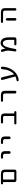

<svg xmlns="http://www.w3.org/2000/svg" viewBox="2922 -3520 655 6540"><g transform="rotate(-90 3250.0 -250.5)"><path d="M397.5 -20.5H376Q352.5 -20.5 335.4 -37.6Q318.4 -54.7 318.4 -78.1V-466.8Q318.4 -474.6 311.5 -474.6H275.4Q260.7 -474.6 250 -485.4Q239.3 -496.1 239.3 -510.7Q239.3 -525.4 250 -536.1Q260.7 -546.9 275.4 -546.9H599.6Q742.2 -546.9 742.2 -417V-78.1Q742.2 -54.7 725.1 -37.6Q708 -20.5 684.6 -20.5ZM658.2 -407.2Q658.2 -444.3 641.6 -459.5Q625 -474.6 585 -474.6H411.1Q404.3 -474.6 404.3 -466.8V-99.6Q404.3 -92.8 411.1 -92.8H651.4Q658.2 -92.8 658.2 -99.6Z M1150.4 -474.6Q1135.7 -474.6 1125 -485.4Q1114.3 -496.1 1114.3 -510.7Q1114.3 -525.4 1125 -536.1Q1135.7 -546.9 1150.4 -546.9H1228.5Q1371.1 -546.9 1371.1 -417V-262.7Q1371.1 -244.1 1357.9 -231Q1344.7 -217.8 1326.2 -217.8Q1307.6 -217.8 1294.4 -231Q1281.2 -244.1 1281.2 -262.7V-407.2Q1281.2 -444.3 1264.6 -459.5Q1248 -474.6 1207 -474.6Z M1650.4 -474.6Q1635.7 -474.6 1625 -485.4Q1614.3 -496.1 1614.3 -510.7Q1614.3 -525.4 1625 -536.1Q1635.7 -546.9 1650.4 -546.9H1728.5Q1871.1 -546.9 1871.1 -417V-262.7Q1871.1 -244.1 1857.9 -231Q1844.7 -217.8 1826.2 -217.8Q1807.6 -217.8 1794.4 -231Q1781.2 -244.1 1781.2 -262.7V-407.2Q1781.2 -444.3 1764.6 -459.5Q1748 -474.6 1707 -474.6Z M2568.4 -414.1Q2568.4 -449.2 2555.7 -461.9Q2543 -474.6 2506.8 -474.6H2350.6Q2335.9 -474.6 2325.2 -485.4Q2314.5 -496.1 2314.5 -510.7Q2314.5 -525.4 2325.2 -536.1Q2335.9 -546.9 2350.6 -546.9H2528.3Q2655.3 -546.9 2655.3 -419.9V-99.6Q2655.3 -92.8 2662.1 -92.8H2698.2Q2712.9 -92.8 2723.6 -82Q2734.4 -71.3 2734.4 -56.6Q2734.4 -42 2723.6 -31.2Q2712.9 -20.5 2698.2 -20.5H2318.4Q2303.7 -20.5 2293 -31.2Q2282.2 -42 2282.2 -56.6Q2282.2 -71.3 2293 -82Q2303.7 -92.8 2318.4 -92.8H2560.5Q2568.4 -92.8 2568.4 -99.6Z M3088.9 -474.6Q3074.2 -474.6 3063.5 -485.4Q3052.7 -496.1 3052.7 -510.7Q3052.7 -525.4 3063.5 -536.1Q3074.2 -546.9 3088.9 -546.9H3281.2Q3424.8 -546.9 3425.8 -417V-66.4Q3425.8 -46.9 3412.6 -33.7Q3399.4 -20.5 3380.4 -20.5Q3361.3 -20.5 3348.1 -33.7Q3335 -46.9 3335 -66.4V-407.2Q3335 -444.3 3318.8 -459.5Q3302.7 -474.6 3262.7 -474.6Z M3985.4 -106.4Q3986.3 -104.5 3988.8 -103.5Q3991.2 -102.5 3993.2 -104.5Q4065.4 -164.1 4113.3 -275.4Q4156.2 -374 4162.1 -503.9Q4163.1 -521.5 4175.8 -534.2Q4188.5 -546.9 4206.1 -546.9Q4223.6 -546.9 4236.3 -534.2Q4248 -522.5 4248 -505.9Q4248 -364.3 4179.7 -228.5Q4110.4 -89.8 3999 -15.6Q3903.3 48.8 3789.1 57.6Q3787.1 57.6 3786.1 57.6Q3772.5 57.6 3762.7 47.9Q3752 37.1 3752 21.5Q3752 6.8 3762.7 -3.9Q3773.4 -14.6 3788.1 -16.6Q3854.5 -22.5 3908.2 -49.8Q3915 -52.7 3913.1 -59.6L3795.9 -501Q3793.9 -505.9 3793.9 -510.7Q3793.9 -522.5 3801.8 -532.2Q3812.5 -546.9 3831.1 -546.9Q3851.6 -546.9 3867.7 -534.2Q3883.8 -521.5 3889.6 -501Z M5011.7 -20.5Q4997.1 -20.5 4986.3 -31.2Q4975.6 -42 4975.6 -56.6Q4975.6 -71.3 4986.3 -82Q4997.1 -92.8 5011.7 -92.8H5154.3Q5162.1 -92.8 5162.1 -99.6V-272.5Q5162.1 -376 5131.3 -428.7Q5100.6 -481.4 5045.9 -481.4Q5001 -481.4 4969.7 -447.3Q4938.5 -413.1 4907.2 -312.5Q4879.9 -222.7 4853.5 -62.5Q4850.6 -44.9 4836.4 -32.7Q4822.3 -20.5 4803.7 -20.5Q4787.1 -20.5 4775.4 -33.2Q4766.6 -43.9 4766.6 -56.6Q4766.6 -59.6 4767.6 -63.5Q4790 -204.1 4793 -259.8Q4794.9 -280.3 4794.9 -298.8Q4794.9 -338.9 4789.1 -373Q4781.2 -414.1 4752 -505.9Q4751 -510.7 4751 -515.6Q4751 -525.4 4756.8 -534.2Q4766.6 -546.9 4782.2 -546.9Q4801.8 -546.9 4817.9 -535.6Q4834 -524.4 4839.8 -505.9Q4858.4 -447.3 4863.3 -395.5Q4863.3 -394.5 4864.7 -394Q4866.2 -393.6 4867.2 -395.5Q4900.4 -470.7 4941.4 -510.7Q4989.3 -557.6 5053.7 -557.6Q5144.5 -557.6 5195.8 -487.3Q5247.1 -417 5247.1 -278.3V-78.1Q5247.1 -54.7 5230 -37.6Q5212.9 -20.5 5189.5 -20.5Z M5775.4 -474.6Q5760.7 -474.6 5750 -485.4Q5739.3 -496.1 5739.3 -510.7Q5739.3 -525.4 5750 -536.1Q5760.7 -546.9 5775.4 -546.9H6099.6Q6242.2 -546.9 6242.2 -417V-62.5Q6242.2 -44.9 6230 -32.7Q6217.8 -20.5 6200.2 -20.5Q6182.6 -20.5 6170.4 -32.7Q6158.2 -44.9 6158.2 -62.5V-407.2Q6158.2 -444.3 6141.6 -459.5Q6125 -474.6 6085 -474.6ZM5904.3 -335.9V-99.6V-63.5Q5904.3 -45.9 5891.6 -33.2Q5878.9 -20.5 5861.3 -20.5Q5843.8 -20.5 5831.1 -33.2Q5818.4 -45.9 5818.4 -63.5V-99.6V-335.9Q5818.4 -353.5 5831.1 -366.2Q5843.8 -378.9 5861.3 -378.9Q5878.9 -378.9 5891.6 -366.2Q5904.3 -353.5 5904.3 -335.9Z"/></g></svg>

Font: Rounded Mgen+ 1m regular
Style: Regular
Weight: 400
Designer: [Source Han Sans]
Ryoko NISHIZUKA  (kana & ideographs); Paul D. Hunt (Latin, Greek & Cyrillic); Wenlong ZHANG  (bopomofo
Version: Version 1.059.20150602